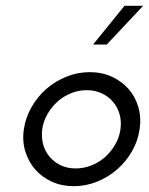

<svg xmlns="http://www.w3.org/2000/svg" viewBox="-20 -632 512 660"><path d="M62 -188Q68 -228 88.5 -264Q109 -300 139.5 -326.5Q170 -353 208.5 -368.5Q247 -384 288 -384Q330 -384 364 -368.5Q398 -353 421.5 -326.5Q445 -300 455.5 -264Q466 -228 460 -188Q454 -147 433.5 -111.5Q413 -76 382.5 -49.5Q352 -23 313.5 -7.5Q275 8 234 8Q192 8 158 -7.5Q124 -23 101 -49.5Q78 -76 67 -111.5Q56 -147 62 -188ZM125 -187Q122 -159 128.5 -135Q135 -111 151 -92.5Q167 -74 189.5 -63.5Q212 -53 240 -53Q268 -53 294.5 -63.5Q321 -74 341.5 -92.5Q362 -111 376 -135Q390 -159 394 -187Q398 -215 391 -239.5Q384 -264 368 -282.5Q352 -301 329 -311.5Q306 -322 278 -322Q250 -322 224 -311.5Q198 -301 177.5 -282.5Q157 -264 143 -239.5Q129 -215 125 -187ZM300 -479Q327 -512 354 -545.5Q381 -579 408 -612H472Q433 -571 409.5 -545.5Q386 -520 347 -479Z"/></svg>

Font: Josefin Slab SemiBold
Style: Italic
Weight: 600
Italic angle: -12°
Designer: Santiago Orozco
Foundry: Typemade
Version: Version 2.000